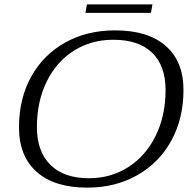

<svg xmlns="http://www.w3.org/2000/svg" viewBox="-20 -849 889 879"><path d="M67 -266Q67 -397 122.5 -497.5Q178 -598 278 -654Q378 -710 507 -710Q657 -710 738.5 -639Q820 -568 820 -437Q820 -307 764.5 -205.5Q709 -104 608.5 -47Q508 10 380 10Q229 10 148 -62Q67 -134 67 -266ZM738 -437Q738 -548 676.5 -607.5Q615 -667 499 -667Q397 -667 317.5 -616.5Q238 -566 193.5 -475Q149 -384 149 -267Q149 -155 211 -94Q273 -33 387 -33Q488 -33 568 -84.5Q648 -136 693 -228Q738 -320 738 -437ZM378 -829H678L671 -790H371Z"/></svg>

Font: Fahkwang Light
Style: Italic
Weight: 300
Italic angle: -10°
Version: Version 1.000; ttfautohint (v1.6)